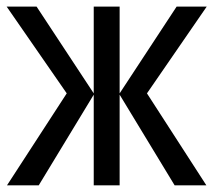

<svg xmlns="http://www.w3.org/2000/svg" viewBox="-20 -556 640 576"><path d="M261.2 -275.9V-536.1H338.9V-275.9L509.8 -536.1H600.1L420.9 -275.9L599.1 0H503.9L338.9 -272V0H261.2V-272L96.2 0H1L180.2 -275.9L0 -536.1H89.8Z"/></svg>

Font: Droid Sans Mono
Style: Regular
Weight: 400
Monospace: yes
Foundry: Ascender Corporation
Version: Version 1.00 build 112